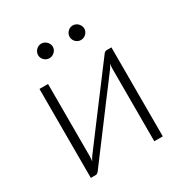

<svg xmlns="http://www.w3.org/2000/svg" viewBox="-160 -807 887 930"><g transform="rotate(-30 283.0 -342.0)"><path d="M484.5 -497.5V0H437V-401Q437 -408 437.5 -416Q438 -424 439 -432Q435.5 -425 432.2 -419.2Q429 -413.5 425.5 -409Q424.5 -408 411.5 -390.2Q398.5 -372.5 377.2 -344.5Q356 -316.5 329.2 -281Q302.5 -245.5 275 -208.5Q210 -122 127.5 -12Q124.5 -7.5 119.8 -3.8Q115 0 109.5 0H82V-497.5H130V-96.5Q130 -89.5 129.5 -81.5Q129 -73.5 128 -65.5Q131 -72.5 134.5 -78.2Q138 -84 141 -88.5Q141.5 -89.5 154.8 -107Q168 -124.5 189.2 -152.8Q210.5 -181 237 -216.5Q263.5 -252 291.5 -289Q356.5 -375.5 439 -485Q442 -490 446.8 -493.8Q451.5 -497.5 457 -497.5ZM240.5 -642Q240.5 -634 237 -626.8Q233.5 -619.5 227.8 -614Q222 -608.5 214.5 -605.2Q207 -602 199 -602Q190.5 -602 183.2 -605.2Q176 -608.5 170.2 -614Q164.5 -619.5 161.2 -626.8Q158 -634 158 -642Q158 -650.5 161.2 -658Q164.5 -665.5 170.2 -671.2Q176 -677 183.2 -680.2Q190.5 -683.5 199 -683.5Q207 -683.5 214.5 -680.2Q222 -677 227.8 -671.2Q233.5 -665.5 237 -658Q240.5 -650.5 240.5 -642ZM416.5 -642Q416.5 -634 413 -626.8Q409.5 -619.5 404 -614Q398.5 -608.5 391 -605.2Q383.5 -602 375.5 -602Q367 -602 359.5 -605.2Q352 -608.5 346.5 -614Q341 -619.5 337.8 -626.8Q334.5 -634 334.5 -642Q334.5 -659 346.5 -671.2Q358.5 -683.5 375.5 -683.5Q383.5 -683.5 391 -680.2Q398.5 -677 404 -671.2Q409.5 -665.5 413 -658Q416.5 -650.5 416.5 -642Z"/></g></svg>

Font: Lato 2
Style: Regular
Weight: 300
Designer: Lukasz Dziedzic with Adam Twardoch and Botio Nikoltchev
Foundry: tyPoland Lukasz Dziedzic
Version: Version 2.015; 2015-08-06; http://www.latofonts.com/